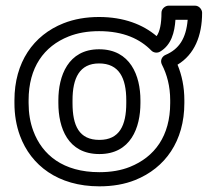

<svg xmlns="http://www.w3.org/2000/svg" viewBox="-20 -623 760 678"><path d="M551.9 -394.6C569.5 -360.3 581 -318.6 581 -269V-259C581 -142.9 526.3 -68.8 438.8 -33.7C408.2 -21.4 372.4 -15 331 -15C202.7 -15 128.9 -76.2 97.6 -160.7C86.6 -190.3 81 -222.9 81 -259V-269C81 -384.9 135.2 -459.6 222.5 -494.3C253.6 -506.6 289.2 -513 329.9 -513C416.4 -513 474.9 -485 514.4 -444.5C522.7 -436 536.2 -435.3 544.8 -440.4C585.4 -463.9 596.6 -509.5 599.5 -553H642.7C637.1 -487.1 612.3 -449.4 564.3 -429C552.6 -424 544.1 -409.7 551.9 -394.6ZM606.9 -394.6C666.6 -430.4 693.7 -496.5 693.7 -578C693.7 -588.7 683.8 -603 668.7 -603H575.2C564.5 -603 550.2 -593.1 550.2 -578C550.2 -540.1 544.5 -511.1 533 -495.5C484.8 -536.5 417 -563 329.9 -563C284 -563 241.9 -555.7 204.1 -540.7C97.6 -498.5 31 -402.6 31 -269V-259C31 -217.7 37.5 -179 50.7 -143.3C89.2 -39.4 184.4 35 331 35C377.6 35 419.9 27.8 457.5 12.7C563.5 -29.8 631 -124.9 631 -259V-269C631 -316.3 622.1 -357.7 606.9 -394.6ZM329.9 -449C220.1 -449 186.1 -354.3 186.1 -269V-259C186.1 -171.7 219.3 -79 331 -79C441.7 -79 475.9 -172.1 475.9 -259V-269C475.9 -355.7 440.3 -449 329.9 -449ZM329.9 -399C400.5 -399 425.9 -347.4 425.9 -269V-259C425.9 -179.7 401.7 -129 331 -129C259.2 -129 236.1 -179.1 236.1 -259V-269C236.1 -347 260.8 -399 329.9 -399Z"/></svg>

Font: Asimov
Style: WidOu
Weight: 500
Designer: Google
Version: Version 2.000980; 2014